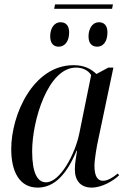

<svg xmlns="http://www.w3.org/2000/svg" viewBox="-20 -842 580 872"><path d="M493 -822H230L226 -802H489ZM422 -630C446 -630 468 -650 468 -695C468 -727 452 -741 429 -741C400 -741 382 -712 382 -677C382 -644 398 -630 422 -630ZM247 -630C271 -630 294 -650 294 -695C294 -727 278 -741 255 -741C225 -741 208 -712 208 -677C208 -644 224 -630 247 -630ZM151 10C224 10 281 -45 328 -158H330C325 -124 320 -101 320 -72C320 -20 348 10 396 10C444 10 495 -21 521 -46L515 -54C489 -33 468 -21 447 -21C422 -21 409 -44 409 -89C409 -118 420 -181 426 -207L495 -535H472L418 -506C394 -528 365 -546 314 -546C131 -546 31 -322 31 -165C31 -63 68 10 151 10ZM189 -14C151 -14 126 -54 126 -155C126 -295 198 -535 325 -535C353 -535 380 -524 394 -501L340 -235C321 -142 253 -14 189 -14Z"/></svg>

Font: Noto Serif Display SemiCondensed
Style: Italic
Weight: 400
Width: 4
Italic angle: -12°
Designer: Monotype Design Team
Foundry: Monotype Imaging Inc.
Version: Version 2.009